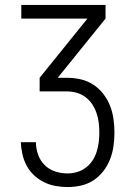

<svg xmlns="http://www.w3.org/2000/svg" viewBox="-20 -755 540 775"><path d="M252 0Q228 0 203.5 -4.5Q179 -9 157 -20Q135 -31 117 -48Q99 -65 87.5 -86.5Q76 -108 70.5 -132.5Q65 -157 64 -181H125Q125 -156 133.5 -131.5Q142 -107 160 -89Q178 -71 202.5 -63Q227 -55 252 -55Q272 -55 291 -60.5Q310 -66 326 -78Q342 -90 353 -106.5Q364 -123 370 -142Q376 -161 378.5 -180.5Q381 -200 381 -220Q381 -240 378.5 -260Q376 -280 369.5 -299Q363 -318 352 -334.5Q341 -351 325 -363Q309 -375 289.5 -380.5Q270 -386 250 -386H140V-441L333 -680H66V-735H406V-680L213 -441H250Q278 -441 305 -435Q332 -429 355.5 -414Q379 -399 396.5 -376.5Q414 -354 424 -328.5Q434 -303 438 -275Q442 -247 442 -220Q442 -192 438 -164.5Q434 -137 424 -111.5Q414 -86 397 -64Q380 -42 357 -27Q334 -12 307 -6Q280 0 252 0Z"/></svg>

Font: Iosevka Custom Light
Style: Regular
Weight: 300
Monospace: yes
Designer: Belleve Invis
Foundry: Belleve Invis
Version: Version 27.3.5